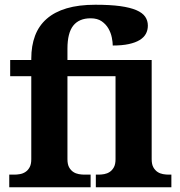

<svg xmlns="http://www.w3.org/2000/svg" viewBox="-20 -789 759 809"><path d="M396 -53.2Q406.7 -53.2 419.2 -55.4Q431.6 -57.6 442.1 -64.5Q452.6 -71.3 459.7 -84Q466.8 -96.7 466.8 -118.2V-467.8H264.2V-118.2Q264.2 -96.7 271.2 -84Q278.3 -71.3 288.8 -64.5Q299.3 -57.6 311.8 -55.4Q324.2 -53.2 335 -53.2H361.8V0H19V-53.2H41Q51.8 -53.2 64.2 -55.4Q76.7 -57.6 87.2 -64.5Q97.7 -71.3 104.7 -84Q111.8 -96.7 111.8 -118.2V-467.8H22.9V-536.1H111.8V-542Q111.8 -596.2 127.7 -638.4Q143.6 -680.7 176.8 -709.7Q210 -738.8 260.7 -753.9Q311.5 -769 381.8 -769Q444.3 -769 486.6 -763.2Q528.8 -757.3 554.7 -746.1Q580.6 -734.9 591.8 -718.5Q603 -702.1 603 -681.2Q603 -662.1 594.7 -646.7Q586.4 -631.3 568.6 -620.4Q550.8 -609.4 522.7 -603.3Q494.6 -597.2 455.1 -597.2Q455.1 -610.8 451.2 -630.6Q447.3 -650.4 437 -668.5Q426.8 -686.5 408.7 -699.2Q390.6 -711.9 361.8 -711.9Q313.5 -711.9 288.8 -681.2Q264.2 -650.4 264.2 -584V-536.1H619.1V-118.2Q619.1 -96.7 626.2 -84Q633.3 -71.3 643.8 -64.5Q654.3 -57.6 666.7 -55.4Q679.2 -53.2 689.9 -53.2H702.1V0H383.8V-53.2Z"/></svg>

Font: Droid Serif
Style: Bold
Weight: 700
Designer: Monotype Design team
Foundry: Monotype Imaging Inc.
Version: Version 1.03